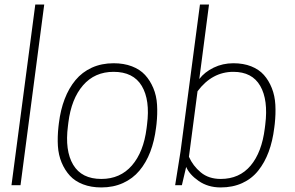

<svg xmlns="http://www.w3.org/2000/svg" viewBox="-20 -820 1304 850"><path d="M30.8 0 136.2 -799.8H175.8L70.8 0Z M428.7 -27.8Q512.2 -27.8 564 -87.4Q615.7 -147 628.9 -252L630.9 -268.1Q645 -377 607.7 -439.5Q570.3 -502 482.9 -502Q399.4 -502 347.7 -442.4Q295.9 -382.8 282.7 -277.8L280.8 -262.2Q266.6 -153.3 304 -90.6Q341.3 -27.8 428.7 -27.8ZM428.7 9.8Q383.3 9.8 347.7 -3.9Q312 -17.6 289.6 -42Q267.1 -66.4 252.9 -100.1Q238.8 -133.8 236.3 -173.8Q233.9 -213.9 238.8 -258.8L240.7 -274.9Q248 -334 266.4 -381.8Q284.7 -429.7 314.2 -465.3Q343.8 -501 386.7 -520.5Q429.7 -540 482.9 -540Q528.3 -540 564 -526.4Q599.6 -512.7 622.1 -488.3Q644.5 -463.9 658.7 -430.2Q672.9 -396.5 675.3 -356.2Q677.7 -315.9 672.9 -271L670.9 -254.9Q663.6 -195.8 645.3 -147.9Q627 -100.1 597.4 -64.7Q567.9 -29.3 524.9 -9.8Q481.9 9.8 428.7 9.8Z M905.3 -799.8 862.3 -470.2Q885.7 -501 925.8 -520.5Q965.8 -540 1013.2 -540Q1057.6 -540 1092 -526.4Q1126.5 -512.7 1148.2 -488.3Q1169.9 -463.9 1183.3 -430.2Q1196.8 -396.5 1199 -356.2Q1201.2 -315.9 1196.3 -271L1194.3 -254.9Q1187 -195.3 1169.4 -147.9Q1151.9 -100.6 1123.3 -64.7Q1094.7 -28.8 1052.5 -9.5Q1010.3 9.8 957 9.8Q900.9 9.8 859.6 -18.8Q818.4 -47.4 804.2 -81.1L785.2 0H755.4L779.3 -149.9L865.2 -799.8ZM816.4 -126Q834 -85.9 868.9 -56.9Q903.8 -27.8 957 -27.8Q1040 -27.8 1089.6 -86.9Q1139.2 -146 1152.3 -252L1154.3 -268.1Q1168 -377.4 1132.1 -439.7Q1096.2 -502 1013.2 -502Q918.9 -502 854.5 -416Z"/></svg>

Font: Cooper Hewitt
Style: Light Italic
Weight: 704
Designer: Village Type and Design LLC
Foundry: Cooper Hewitt Smithsonian Design Museum
Version: 1.000